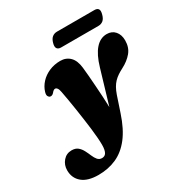

<svg xmlns="http://www.w3.org/2000/svg" viewBox="-318 -796 1119 1187"><g transform="rotate(-30 242.0 -203.0)"><path d="M380 -327Q403 -405.5 437.8 -445Q472.5 -484.5 519 -484.5Q555.5 -484.5 577.2 -459.5Q599 -434.5 599 -393.5Q599 -343.5 570.8 -309.8Q542.5 -276 497.5 -253Q477 -242.5 460.2 -231.2Q443.5 -220 430 -206Q416.5 -192 405.8 -173Q395 -154 386 -128L349 -17.5Q317.5 78 272.5 135.8Q227.5 193.5 169.5 219.2Q111.5 245 41.5 245Q-34.5 245 -74 212Q-113.5 179 -113.5 123.5Q-113.5 85 -89.5 57.2Q-65.5 29.5 -28.5 29.5Q-1 29.5 15.2 43Q31.5 56.5 42 76.8Q52.5 97 61 117.5Q69.5 138 81.2 151.8Q93 165.5 111.5 165.5Q120.5 165.5 128.2 162Q136 158.5 141.2 150.2Q146.5 142 149.5 128Q152.5 114 152.5 93Q152.5 72 150.2 42.5Q148 13 143.8 -22Q139.5 -57 134.2 -95.2Q129 -133.5 123 -172Q117 -210.5 111 -246.5Q105 -282.5 99 -313Q95.5 -333 88.8 -342.2Q82 -351.5 74 -351.5Q69 -351.5 63.2 -348Q57.5 -344.5 49 -334Q43 -327.5 36.5 -325.2Q30 -323 23.5 -324.5Q16 -326 10.5 -335.8Q5 -345.5 11 -365.5Q21 -398.5 45.8 -425.5Q70.5 -452.5 107.2 -468.5Q144 -484.5 187 -484.5Q228.5 -484.5 255.2 -458Q282 -431.5 288 -377.5Q291 -352 293.8 -316.8Q296.5 -281.5 299.5 -241.2Q302.5 -201 304.8 -159.5Q307 -118 308.2 -79.2Q309.5 -40.5 310 -8.5L286 -11ZM205 -602Q212 -628 226.5 -639.5Q241 -651 261 -651H527.5Q547.5 -651 555.2 -639.8Q563 -628.5 555.5 -602.5Q549 -577 534.8 -565.2Q520.5 -553.5 500.5 -553.5H233.5Q214 -553.5 206 -565.5Q198 -577.5 205 -602Z"/></g></svg>

Font: Fraunces Black
Style: Italic
Weight: 900
Italic angle: -16°
Version: Version 1.000;[b76b70a41]